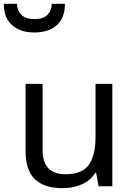

<svg xmlns="http://www.w3.org/2000/svg" viewBox="-55 -975 693 1005"><path d="M533 -536V0H461L448 -71H444Q418 -29 372 -9.5Q326 10 274 10Q177 10 128 -36.5Q79 -83 79 -185V-536H168V-191Q168 -63 287 -63Q376 -63 410.5 -113Q445 -163 445 -257V-536ZM125 -805Q52 -805 8.5 -843Q-35 -881 -35 -955H34Q34 -921 56.5 -898Q79 -875 125 -875Q172 -875 194 -898Q216 -921 216 -955H285Q285 -881 242 -843Q199 -805 125 -805Z"/></svg>

Font: Noto Sans Tifinagh APT
Style: Regular
Weight: 400
Designer: JamraPatel
Foundry: JamraPatel LLC
Version: Version 2.006; ttfautohint (v1.8.4.7-5d5b)